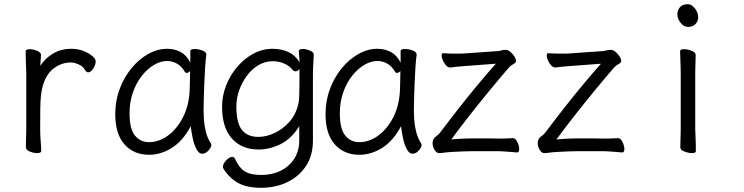

<svg xmlns="http://www.w3.org/2000/svg" viewBox="-20 -718 3540 913"><path d="M105 -367Q105 -377 104 -398Q103 -419 102.5 -441Q102 -463 102 -474Q102 -484 122 -484Q138 -484 156.5 -476.5Q175 -469 175 -456Q175 -446 173.5 -434Q172 -422 172 -405Q192 -438 230 -462Q268 -486 320 -486Q350 -486 376 -476Q402 -466 418.5 -452Q435 -438 435 -426Q435 -410 423.5 -392Q412 -374 399 -374Q391 -374 385 -384Q375 -403 353.5 -412Q332 -421 317 -421Q275 -421 238.5 -395Q202 -369 185 -315Q178 -293 175 -266Q172 -239 171.5 -201Q171 -163 171 -106Q171 -75 173.5 -46Q176 -17 176 0Q176 10 156 10Q140 10 121.5 2.5Q103 -5 103 -18Q103 -26 103.5 -44.5Q104 -63 104.5 -81Q105 -99 105 -106Z M961 -457Q958 -435 955.5 -398.5Q953 -362 951.5 -321.5Q950 -281 949 -246Q948 -211 948 -193Q948 -179 949.5 -151.5Q951 -124 958.5 -93Q966 -62 983 -35Q985 -31 985 -29Q985 -18 971.5 -2.5Q958 13 941 13Q926 13 914.5 -8.5Q903 -30 896.5 -60.5Q890 -91 887 -118Q850 -48 797.5 -15Q745 18 689 18Q616 18 572 -31.5Q528 -81 528 -175Q528 -239 549 -295Q570 -351 605.5 -394Q641 -437 685 -461.5Q729 -486 775 -486Q810 -486 839 -470.5Q868 -455 885 -420V-475Q885 -485 906 -485Q923 -485 942 -478Q961 -471 961 -459ZM884 -380Q875 -371 867 -371Q863 -371 860 -375Q843 -404 820.5 -416Q798 -428 775 -428Q744 -428 712.5 -409.5Q681 -391 654.5 -357.5Q628 -324 612 -278.5Q596 -233 596 -180Q596 -104 622 -73Q648 -42 688 -42Q736 -42 779 -73.5Q822 -105 850.5 -161Q879 -217 882 -291Q883 -305 883 -330Q883 -355 884 -380Z M1403 -118Q1366 -58 1314 -32.5Q1262 -7 1209 -7Q1130 -7 1083 -59Q1036 -111 1036 -211Q1036 -262 1055 -311Q1074 -360 1107.5 -399.5Q1141 -439 1184.5 -462.5Q1228 -486 1277 -486Q1318 -486 1351.5 -470.5Q1385 -455 1404 -422Q1404 -441 1402.5 -453Q1401 -465 1401 -475Q1401 -485 1420 -485Q1436 -485 1454 -477.5Q1472 -470 1472 -458V-457Q1471 -438 1469.5 -411Q1468 -384 1468 -358V-50Q1468 23 1434 73Q1400 123 1344.5 149Q1289 175 1222 175Q1153 175 1111.5 151.5Q1070 128 1043 85Q1040 80 1040 76Q1040 61 1055.5 44.5Q1071 28 1084 28Q1094 28 1098 38Q1116 79 1143.5 96.5Q1171 114 1222 114Q1274 114 1314.5 94Q1355 74 1379 37Q1403 0 1403 -51ZM1404 -390Q1396 -379 1385 -379Q1377 -379 1372 -385Q1357 -405 1331 -416Q1305 -427 1278 -427Q1241 -427 1209.5 -408.5Q1178 -390 1154.5 -358.5Q1131 -327 1117.5 -289Q1104 -251 1104 -212Q1104 -133 1130.5 -100Q1157 -67 1209 -67Q1245 -67 1284.5 -85Q1324 -103 1355.5 -138Q1387 -173 1399 -225Q1402 -236 1403 -263Q1404 -290 1404 -324Q1404 -358 1404 -390Z M1961 -457Q1958 -435 1955.5 -398.5Q1953 -362 1951.5 -321.5Q1950 -281 1949 -246Q1948 -211 1948 -193Q1948 -179 1949.5 -151.5Q1951 -124 1958.5 -93Q1966 -62 1983 -35Q1985 -31 1985 -29Q1985 -18 1971.5 -2.5Q1958 13 1941 13Q1926 13 1914.5 -8.5Q1903 -30 1896.5 -60.5Q1890 -91 1887 -118Q1850 -48 1797.5 -15Q1745 18 1689 18Q1616 18 1572 -31.5Q1528 -81 1528 -175Q1528 -239 1549 -295Q1570 -351 1605.5 -394Q1641 -437 1685 -461.5Q1729 -486 1775 -486Q1810 -486 1839 -470.5Q1868 -455 1885 -420V-475Q1885 -485 1906 -485Q1923 -485 1942 -478Q1961 -471 1961 -459ZM1884 -380Q1875 -371 1867 -371Q1863 -371 1860 -375Q1843 -404 1820.5 -416Q1798 -428 1775 -428Q1744 -428 1712.5 -409.5Q1681 -391 1654.5 -357.5Q1628 -324 1612 -278.5Q1596 -233 1596 -180Q1596 -104 1622 -73Q1648 -42 1688 -42Q1736 -42 1779 -73.5Q1822 -105 1850.5 -161Q1879 -217 1882 -291Q1883 -305 1883 -330Q1883 -355 1884 -380Z M2420 -61Q2431 -61 2440 -43Q2449 -25 2449 -9Q2449 7 2438 7Q2418 5 2398 3.5Q2378 2 2357 1H2222Q2206 1 2182.5 2Q2159 3 2138.5 4Q2118 5 2108 6Q2096 7 2087 8.5Q2078 10 2067 10Q2056 10 2046.5 -5.5Q2037 -21 2037 -37Q2037 -46 2040 -53Q2044 -63 2055.5 -71Q2067 -79 2074 -89Q2116 -145 2163 -205Q2210 -265 2256 -320Q2302 -375 2338 -415L2191 -404Q2172 -403 2154.5 -401Q2137 -399 2122 -397H2120Q2110 -397 2101 -407Q2092 -417 2086 -430.5Q2080 -444 2080 -454Q2080 -465 2087 -465H2089Q2102 -464 2116 -463.5Q2130 -463 2144 -463Q2156 -463 2168 -463Q2180 -463 2190 -464L2346 -475Q2353 -475 2363 -478Q2373 -481 2382 -481H2386Q2397 -480 2408 -470.5Q2419 -461 2426.5 -449Q2434 -437 2434 -428Q2434 -420 2421 -413Q2408 -406 2402 -399Q2361 -352 2312.5 -293Q2264 -234 2215.5 -172.5Q2167 -111 2126 -55Q2146 -57 2174.5 -58.5Q2203 -60 2222 -60Q2251 -60 2291 -60Q2331 -60 2357 -59Q2368 -59 2385.5 -59.5Q2403 -60 2419 -61Z M2920 -61Q2931 -61 2940 -43Q2949 -25 2949 -9Q2949 7 2938 7Q2918 5 2898 3.5Q2878 2 2857 1H2722Q2706 1 2682.5 2Q2659 3 2638.5 4Q2618 5 2608 6Q2596 7 2587 8.5Q2578 10 2567 10Q2556 10 2546.5 -5.5Q2537 -21 2537 -37Q2537 -46 2540 -53Q2544 -63 2555.5 -71Q2567 -79 2574 -89Q2616 -145 2663 -205Q2710 -265 2756 -320Q2802 -375 2838 -415L2691 -404Q2672 -403 2654.5 -401Q2637 -399 2622 -397H2620Q2610 -397 2601 -407Q2592 -417 2586 -430.5Q2580 -444 2580 -454Q2580 -465 2587 -465H2589Q2602 -464 2616 -463.5Q2630 -463 2644 -463Q2656 -463 2668 -463Q2680 -463 2690 -464L2846 -475Q2853 -475 2863 -478Q2873 -481 2882 -481H2886Q2897 -480 2908 -470.5Q2919 -461 2926.5 -449Q2934 -437 2934 -428Q2934 -420 2921 -413Q2908 -406 2902 -399Q2861 -352 2812.5 -293Q2764 -234 2715.5 -172.5Q2667 -111 2626 -55Q2646 -57 2674.5 -58.5Q2703 -60 2722 -60Q2751 -60 2791 -60Q2831 -60 2857 -59Q2868 -59 2885.5 -59.5Q2903 -60 2919 -61Z M3300 -636Q3300 -617 3287 -603.5Q3274 -590 3251 -590Q3232 -590 3216.5 -609.5Q3201 -629 3201 -650Q3201 -670 3213.5 -684Q3226 -698 3251 -698Q3269 -698 3284.5 -678Q3300 -658 3300 -636ZM3217 -368Q3217 -378 3216.5 -399Q3216 -420 3215 -442Q3214 -464 3214 -475Q3214 -484 3233 -484Q3250 -484 3269 -476.5Q3288 -469 3288 -457Q3288 -449 3287.5 -432.5Q3287 -416 3286.5 -398Q3286 -380 3286 -368V-105Q3286 -99 3287 -78Q3288 -57 3288.5 -34Q3289 -11 3289 1Q3289 10 3270 10Q3254 10 3234.5 2.5Q3215 -5 3215 -17Q3215 -25 3215.5 -43.5Q3216 -62 3216.5 -80Q3217 -98 3217 -105Z"/></svg>

Font: Moon Stars Kai T HW
Style: Regular
Weight: 400
Designer: GuiWonder
Version: Version 1.101